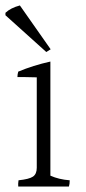

<svg xmlns="http://www.w3.org/2000/svg" viewBox="-34 -785 314 705"><path d="M152 -604 136 -594 -14 -729V-738Q5 -756 39 -765ZM101 -169V-501Q72 -502 55.5 -502Q39 -502 30 -502Q30 -512 33 -522Q88 -545 151 -559V-140Q182 -126 222 -123Q222 -109 219 -100H33Q32 -109 34 -123Q73 -127 87 -136.5Q101 -146 101 -169Z"/></svg>

Font: Halant Light
Style: Regular
Weight: 300
Designer: Hitesh Malaviya (Devanagari), Satya Rajpurohit (Latin)
Foundry: Indian Type Foundry
Version: Version 1.101;PS 1.0;hotconv 1.0.78;makeotf.lib2.5.61930; tt